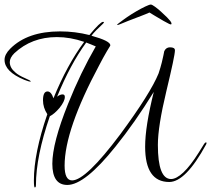

<svg xmlns="http://www.w3.org/2000/svg" viewBox="-35 -776 928 844"><path d="M118 48Q114 48 114 17Q114 -103 173 -274Q154 -303 154 -335Q154 -374 174 -374Q190 -374 200 -344Q260 -491 335 -592Q274 -613 215 -613Q104 -613 28 -542Q8 -522 8 -503Q8 -478 32 -458Q46 -445 76 -432Q100 -422 100 -418Q100 -417 98 -417Q93 -417 72 -425Q-15 -461 -15 -513Q-15 -537 10 -562Q86 -638 229 -638Q295 -638 358 -622Q406 -680 418 -680Q422 -680 422 -677L418 -672Q401 -656 388 -643Q375 -630 367 -619Q450 -596 450 -577L449 -574L435 -551Q418 -522 401 -489Q249 -205 249 -48Q249 17 282 17Q342 17 494 -186Q626 -365 662 -453Q664 -459 670 -478.5Q676 -498 683 -531L687 -551Q695 -568 712 -568Q734 -568 734 -555Q734 -543 724.5 -498Q715 -453 696 -374Q659 -220 659 -139Q659 11 717 11Q740 11 771 -18Q802 -47 839 -106L862 -143Q866 -150 871 -150Q873 -150 873 -147Q873 -145 871 -141Q781 24 709 24Q603 24 603 -131Q603 -176 612.5 -236Q622 -296 641 -372Q557 -236 473 -132Q338 37 261 37Q195 37 195 -56Q195 -147 264 -319Q292 -389 322.5 -452Q353 -515 386 -572Q375 -577 364.5 -581Q354 -585 344 -589Q309 -541 277 -481.5Q245 -422 216 -351Q229 -361 240 -361Q250 -361 250 -350Q250 -331 227 -302Q216 -289 205 -279.5Q194 -270 184 -265Q123 -88 123 38Q123 48 118 48ZM480 -667Q480 -669 489 -675.5Q498 -682 508.5 -690Q519 -698 524 -701Q543 -714 564.5 -726.5Q586 -739 604 -747.5Q622 -756 628 -756Q633 -756 645.5 -747Q658 -738 672.5 -725Q687 -712 699 -700Q707 -692 713 -684.5Q719 -677 719 -672Q719 -666 708.5 -671Q698 -676 684 -684Q663 -696 645 -707Q627 -718 622 -721Q615 -718 604.5 -713.5Q594 -709 588 -707L528 -684Q505 -675 492.5 -669.5Q480 -664 480 -667Z"/></svg>

Font: Love Light
Style: Regular
Weight: 400
Designer: Robert E. Leuschke
Foundry: Robert E. Leuschke
Version: Version 1.010; ttfautohint (v1.8.3)